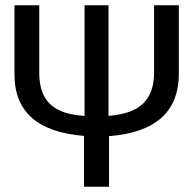

<svg xmlns="http://www.w3.org/2000/svg" viewBox="-20 -709 734 729"><path d="M394 0H299V-193Q35 -214 35 -426V-689H129V-433Q129 -353 170.5 -313.5Q212 -274 301 -269V-689H392V-269Q483 -276 524 -316.5Q565 -357 565 -433V-689H659V-429Q659 -213 394 -192Z"/></svg>

Font: Trujillo
Style: Regular
Weight: 400
Designer: Fira Sans original fonts by bBox Type GmbH, Carrois Corporate GbR, & Edenspiekermann AG / Changes by Cristiano Sobral
Foundry: Fira Sans original fonts by bBox Type GmbH, Carrois Corporate GbR, & Edenspiekermann AG / Changes by Cristiano Sobral
Version: Version 4.301;October 17, 2021;FontCreator 14.0.0.2814 64-bi